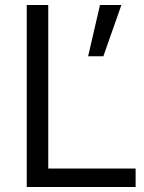

<svg xmlns="http://www.w3.org/2000/svg" viewBox="-20 -748 574 768"><path d="M87 0V-728H173V-74H522.5V0ZM332.5 -523 380 -728H465.5L393.5 -523Z"/></svg>

Font: Mooli
Style: Regular
Weight: 400
Designer: Vernon Adams
Foundry: Vernon Adams
Version: Version 1.000; ttfautohint (v1.8.4.7-5d5b);gftools[0.9.33]